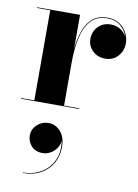

<svg xmlns="http://www.w3.org/2000/svg" viewBox="-91 -530 683 951"><g transform="rotate(10 250.0 -55.0)"><path d="M93.5 170.5Q93.5 139.7 117.9 117.1Q142.3 94.5 175.9 94.5Q210.3 94.5 235.5 122.9Q260.7 151.3 260.7 200.1Q260.7 245.7 240.1 282.1Q219.5 318.5 181.5 339.5Q143.5 360.5 91.9 360.5V357.7Q144.3 357.7 184.1 333.5Q223.9 309.3 243.3 266.9Q262.7 224.5 253.5 169.7Q252.3 190.5 240.3 207.9Q228.3 225.3 209.7 235.9Q191.1 246.5 170.3 246.5Q133.9 246.5 113.7 223.7Q93.5 200.9 93.5 170.5ZM19 -3.5H85.5V-456.5H19V-460H235V-287.5Q240 -340.5 255 -381.8Q270 -423 298.2 -446.5Q326.5 -470 372 -470Q407 -470 432 -454Q457 -438 470 -412.5Q483 -387 483 -359Q483 -322.5 458.5 -295.2Q434 -268 395 -268Q355.5 -268 330.8 -292.8Q306 -317.5 306 -351Q306 -389.5 330.8 -414.5Q355.5 -439.5 393.5 -439.5Q421.5 -439.5 443 -425.8Q464.5 -412 474.5 -391.5Q465 -422 438.8 -444.2Q412.5 -466.5 371.5 -466.5Q318.5 -466.5 288.8 -433Q259 -399.5 247 -343.5Q235 -287.5 235 -219.5V-3.5H311.5V0H19Z"/></g></svg>

Font: Bodoni* 48
Style: Bold
Weight: 700
Version: Version 2.2